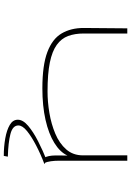

<svg xmlns="http://www.w3.org/2000/svg" viewBox="145 -634 709 1040"><g transform="rotate(90 500.0 -114.5)"><path d="M459 11Q334 11 262.5 -16Q191 -43 161.5 -93.5Q132 -144 132 -212L134 -449H162V-212Q162 -165 175.5 -128.5Q189 -92 223.5 -67Q258 -42 319 -29.5Q380 -17 476 -17Q532 -17 592 -27Q652 -37 704.5 -59Q757 -81 789.5 -118Q822 -155 822 -209V-449H851V-81Q851 -29 863 0H834Q829 -11 826 -24Q823 -37 822.5 -60Q822 -83 823 -125Q805 -85 755 -54Q705 -23 629.5 -6Q554 11 459 11ZM829 198 825 220Q775 220 730 212Q685 204 657 187.5Q629 171 629 144Q629 116 662 88Q695 60 746 34Q797 8 850 -13L869 0Q816 20 768 45Q720 70 690 94.5Q660 119 660 141Q660 172 706.5 184Q753 196 829 198Z"/></g></svg>

Font: Inconsolata UltraExpanded ExtraLight
Style: Regular
Weight: 200
Width: 9
Monospace: yes
Designer: Raph Levien, Cyreal, Brenton Simpson
Foundry: Raph Levien, Cyreal, Google
Version: Version 3.001; ttfautohint (v1.8.2.53-6de2)